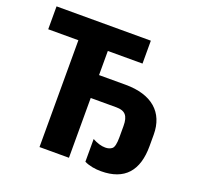

<svg xmlns="http://www.w3.org/2000/svg" viewBox="-126 -849 1019 993"><g transform="rotate(20 383.5 -352.5)"><path d="M527.8 8.8C658.7 8.8 720.2 -64.5 720.2 -199.2V-262.2C720.2 -384.8 640.1 -455.1 495.1 -455.1H349.1V-587.9H540V-713.9H21V-587.9H187V0H349.1V-329.1H490.2C537.6 -329.1 558.1 -308.1 558.1 -251V-189C558.1 -154.3 553.2 -133.3 543.9 -125.5C534.7 -117.7 522 -113.8 506.8 -113.8C485.8 -113.8 461.9 -120.6 436 -134.8V-9.8C462.9 3.4 496.1 8.8 527.8 8.8Z"/></g></svg>

Font: Avrile Sans
Style: Bold
Weight: 700
Designer: Monotype Design Team, Google (font), Stefan Peev (BGR Cyrillic), Cristiano Sobral (main changes)
Foundry: The Avrile Sans Project Authors
Version: Version 3.110